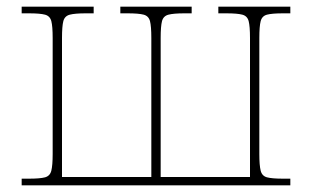

<svg xmlns="http://www.w3.org/2000/svg" viewBox="-20 -556 936 576"><path d="M45 0V-20H67Q100 -20 115 -24Q130 -28 134 -44Q138 -60 138 -94V-442Q138 -477 134 -492.5Q130 -508 115 -512Q100 -516 67 -516H45V-536H261V-516H237Q205 -516 189.5 -512Q174 -508 170 -492.5Q166 -477 166 -442V-25H434V-442Q434 -477 430 -492.5Q426 -508 411 -512Q396 -516 363 -516H341V-536H555V-516H533Q501 -516 485.5 -512Q470 -508 466 -492.5Q462 -477 462 -442V-25H730V-442Q730 -477 726 -492.5Q722 -508 707 -512Q692 -516 659 -516H635V-536H851V-516H829Q796 -516 781 -512Q766 -508 762 -492.5Q758 -477 758 -442V-94Q758 -60 762 -44Q766 -28 781 -24Q796 -20 829 -20H851V0Z"/></svg>

Font: Noto Serif Thin
Style: Regular
Weight: 100
Designer: Monotype Design Team
Foundry: Monotype Imaging Inc.
Version: Version 2.015